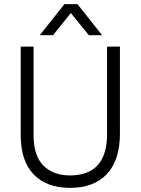

<svg xmlns="http://www.w3.org/2000/svg" viewBox="-20 -899 679 927"><path d="M559 -255Q559 -125 496 -58.5Q433 8 318 8Q205 8 142.5 -57Q80 -122 80 -247V-674H142V-248Q142 -147 189.5 -99.5Q237 -52 318 -52Q497 -52 497 -253V-674H559ZM236 -729H172L291 -879H354L473 -729H409L322 -836Z"/></svg>

Font: Hind Vadodara Light
Style: Regular
Weight: 300
Designer: Hitesh Malaviya
Foundry: Indian Type Foundry
Version: Version 1.000;PS 1.0;hotconv 1.0.86;makeotf.lib2.5.63406; tt